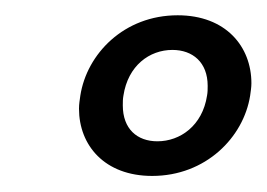

<svg xmlns="http://www.w3.org/2000/svg" viewBox="-20 -772 341 245"><path d="M174.2 -547.5C242.5 -547.5 290.8 -596.7 299.2 -650C300 -655.8 300.8 -660.8 300.8 -665.8C300.8 -712.5 268.3 -752.5 206.7 -752.5C138.3 -752.5 90.8 -703.3 82.5 -650C81.7 -644.2 80.8 -639.2 80.8 -633.3C80.8 -586.7 113.3 -547.5 174.2 -547.5ZM180.8 -591.7C155 -591.7 136.7 -607.5 136.7 -637.5C136.7 -641.7 136.7 -645.8 137.5 -650C143.3 -688.3 170.8 -708.3 200 -708.3C225.8 -708.3 245 -692.5 245 -662.5C245 -658.3 245 -654.2 244.2 -650C238.3 -611.7 210 -591.7 180.8 -591.7Z"/></svg>

Font: Boon Medium
Style: Italic
Weight: 500
Italic angle: -9°
Designer: Sungsit Sawaiwan
Foundry: FontUni
Version: Version 3.0